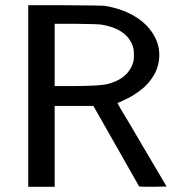

<svg xmlns="http://www.w3.org/2000/svg" viewBox="-20 -714 686 734"><path d="M88 0V-694H227Q370 -693 379 -692Q434 -683 474 -663Q528 -637 558.5 -594.5Q589 -552 589 -504Q589 -483 583.5 -463Q578 -443 568.5 -427Q559 -411 547 -397Q535 -383 521.5 -372.5Q508 -362 495 -353.5Q482 -345 470 -339Q458 -333 448.5 -328.5Q439 -324 434 -322L429 -320L440 -300Q452 -280 477.5 -237.5Q503 -195 523 -160L617 -1L565 0Q513 0 512 -1Q512 -2 424 -156L337 -309H189V0ZM367 -620Q354 -622 271 -623H189V-385H271Q363 -386 388 -392Q472 -412 490 -479Q492 -485 492 -504Q492 -523 490 -529Q471 -603 367 -620Z"/></svg>

Font: MathJax_SansSerif
Style: Regular
Weight: 400
Version: Version 1.1